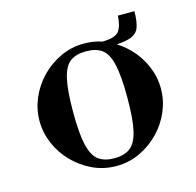

<svg xmlns="http://www.w3.org/2000/svg" viewBox="-85 -618 732 718"><g transform="rotate(-15 281.0 -259.0)"><path d="M281 12Q232 12 189.5 -8Q147 -28 114.5 -61.5Q82 -95 64 -137.5Q46 -180 46 -225Q46 -270 64 -312.5Q82 -355 114.5 -388.5Q147 -422 189.5 -442Q232 -462 281 -462Q330 -462 372.5 -442Q415 -422 447.5 -388.5Q480 -355 498 -312.5Q516 -270 516 -225Q516 -180 498 -137.5Q480 -95 447.5 -61.5Q415 -28 372.5 -8Q330 12 281 12ZM281 -18Q319 -18 342 -35Q365 -52 375.5 -96.5Q386 -141 386 -225Q386 -309 375.5 -354Q365 -399 342 -415.5Q319 -432 281 -432Q243 -432 220 -415.5Q197 -399 186.5 -354Q176 -309 176 -225Q176 -141 186.5 -96.5Q197 -52 220 -35Q243 -18 281 -18ZM348 -426 346 -451Q399 -451 414 -470Q429 -489 431 -530H495Q495 -489 486 -466Q477 -443 446 -434Q415 -425 348 -426Z"/></g></svg>

Font: Libre Bodoni
Style: Regular
Weight: 400
Designer: Pablo Impallari, Rodrigo Fuenzalida
Foundry: Impallari Type
Version: Version 2.005;gftools[0.9.23]